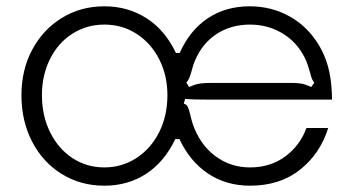

<svg xmlns="http://www.w3.org/2000/svg" viewBox="-20 -579 1120 609"><path d="M48 -277Q48 -357 82 -421Q116 -485 176 -522Q236 -559 311 -559Q386 -559 445 -521Q504 -483 538 -411H550Q582 -483 639 -521Q696 -559 772 -559Q841 -559 898.5 -527Q956 -495 992 -435Q1028 -375 1032 -293Q1033 -284 1033 -263H649Q592 -263 567 -265L563 -250Q572 -248 575.5 -240.5Q579 -233 583 -217Q588 -196 591 -187Q613 -122 661.5 -85Q710 -48 773 -48Q838 -48 885 -83Q932 -118 952 -173H1021Q996 -92 932 -41Q868 10 773 10Q698 10 640.5 -28Q583 -66 549 -138H536Q502 -66 444 -28Q386 10 311 10Q236 10 176 -27Q116 -64 82 -129.5Q48 -195 48 -277ZM511 -277Q511 -340 485 -391Q459 -442 413.5 -471.5Q368 -501 311 -501Q255 -501 209.5 -472Q164 -443 138.5 -391.5Q113 -340 113 -277Q113 -212 139 -159.5Q165 -107 210 -77.5Q255 -48 311 -48Q367 -48 413 -78Q459 -108 485 -160Q511 -212 511 -277ZM580 -303Q600 -312 614.5 -314Q629 -316 649 -316H904Q922 -316 935 -314Q948 -312 967 -303L977 -317Q969 -325 964 -347Q957 -372 952 -384Q929 -439 881 -470Q833 -501 773 -501Q713 -501 667.5 -471.5Q622 -442 599 -388Q593 -375 586 -348Q583 -338 579.5 -330Q576 -322 571 -317Z"/></svg>

Font: Open Sauce Sans Light
Style: Regular
Weight: 300
Designer: Alfredo Marco Pradil
Foundry: Creative Sauce Fz LLC
Version: Version 1.477